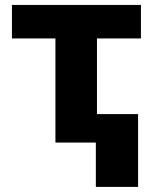

<svg xmlns="http://www.w3.org/2000/svg" viewBox="-20 -565 606 761"><path d="M199.7 -412.6H27.3V-545.4H538.6V-412.6H364.3V0H199.7ZM359.9 -112.8H527.3V175.8H359.9Z"/></svg>

Font: My Font
Style: Regular
Weight: 500
Designer: Rasmus Andersson
Foundry: rsms
Version: Version 0.001